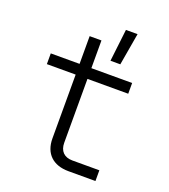

<svg xmlns="http://www.w3.org/2000/svg" viewBox="-145 -905 889 1009"><g transform="rotate(20 300.0 -400.5)"><path d="M364 -621H419L450 -801H385ZM355 0H506V-60H355C309 -60 283 -87 283 -133V-490H511V-550H283V-705H217V-550H56V-490H217V-133C217 -49 268 0 355 0Z"/></g></svg>

Font: JetBrains Mono ExtraLight
Style: Regular
Weight: 240
Monospace: yes
Designer: Philipp Nurullin, Konstantin Bulenkov
Foundry: JetBrains
Version: Version 2.305